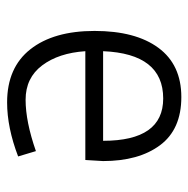

<svg xmlns="http://www.w3.org/2000/svg" viewBox="-15 -506 530 540"><g transform="rotate(90 250.0 -236.0)"><path d="M433 -261 430 -211H124Q129 -136 164 -89.5Q199 -43 260.5 -43Q322 -43 405 -72L420 -22Q339 9 268 9Q170 9 118.5 -56.5Q67 -122 67 -237Q67 -352 114.5 -416.5Q162 -481 253 -481Q344 -481 388.5 -421Q433 -361 433 -261ZM257 -430Q131 -430 124 -261H376Q376 -430 257 -430Z"/></g></svg>

Font: Lekton
Style: Regular
Weight: 400
Designer: Paolo Mazzetti, Luciano Perondi, Raffaele Flato, Elena Papassissa, Emilio Macchia, Michela Povoleri, Tobias Seemiller, R
Version: Version 34.000